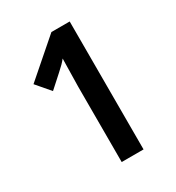

<svg xmlns="http://www.w3.org/2000/svg" viewBox="-172 -821 853 928"><g transform="rotate(-30 255.0 -357.0)"><path d="M235 0V-421Q235 -455 236.5 -499.5Q238 -544 238 -576Q222 -555 189 -526L119 -463L54 -539L255 -714H357V0Z"/></g></svg>

Font: Noto Sans Devanagari SemiCondensed SemiBold
Style: Regular
Weight: 600
Width: 4
Designer: Jelle Bosma - Monotype Design Team
Foundry: Monotype Imaging Inc.
Version: Version 2.004; ttfautohint (v1.8.4.7-5d5b)